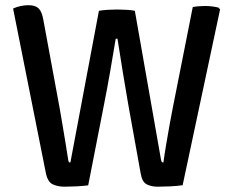

<svg xmlns="http://www.w3.org/2000/svg" viewBox="-20 -710 890 735"><path d="M30.1 -677.4Q44.7 -683.9 59.6 -687Q74.5 -690.1 88.9 -690.1Q115.4 -690.1 128.1 -677.6Q140.7 -665.2 146.2 -632.6L208.8 -293.4Q213.3 -267.6 219.4 -231.4Q225.6 -195.1 231.4 -159.4Q237.2 -123.7 240.8 -99.7Q242.1 -91.2 243.8 -89.6Q245.4 -88.1 249.5 -88.1L358.7 -668.7Q374.3 -671.4 393.8 -672.5Q413.2 -673.6 427.7 -673.6Q443 -673.6 463.1 -672.5Q483.1 -671.4 496.2 -668.7L596.2 -99.7Q597.7 -91.6 599.6 -89.9Q601.5 -88.1 605.6 -88.1Q609.7 -118.8 616.1 -156.8Q622.5 -194.8 629 -231.3Q635.6 -267.8 640.9 -294.4L717.9 -683Q729.1 -685.2 741.8 -686.1Q754.5 -687.1 765.9 -687.1Q778.3 -687.1 791.9 -685.4Q805.6 -683.8 816.9 -680.8L822.4 -673.6L679.2 -1Q659.8 2 632 3.4Q604.2 4.7 583.9 4.7Q559.7 4.7 541.8 -4.2Q523.9 -13.2 518.3 -47.2L470.1 -315Q461.8 -364 450.6 -430.9Q439.5 -497.8 429.7 -561.8H423Q412.5 -497.8 400.9 -431.5Q389.2 -365.2 379.2 -315L317.6 -0.4Q298.2 2 272.5 3.4Q246.9 4.7 226.6 4.7Q201.1 4.7 181.8 -4.4Q162.5 -13.5 155.5 -47.8Z"/></svg>

Font: Signika SC
Style: Regular
Weight: 300
Designer: Anna Giedryś
Foundry: Anna Giedryś
Version: Version 2.000